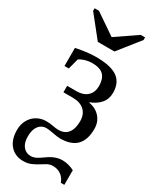

<svg xmlns="http://www.w3.org/2000/svg" viewBox="-229 -761 853 1042"><g transform="rotate(30 197.5 -240.0)"><path d="M68.4 87.4Q68.4 127.9 86.7 150.1Q105 172.4 135.3 172.4Q149.9 172.4 164.6 165.8Q179.2 159.2 207.5 138.7Q253.4 105.5 296.9 105.5Q333.5 105.5 371.6 124.5V216.3H349.6Q339.8 188.5 318.4 173.3Q296.9 158.2 268.1 158.2Q248.5 158.2 232.4 167.2Q216.3 176.3 199 187.3Q181.6 198.2 160.9 207.3Q140.1 216.3 112.3 216.3Q62 216.3 31 181.9Q0 147.5 0 86.4Q0 50.8 15.4 23.2Q30.8 -4.4 57.1 -19.3Q83.5 -34.2 113.3 -34.2Q138.2 -34.2 158 -30Q177.7 -25.9 194.8 -25.9Q232.9 -25.9 253.2 -51.5Q273.4 -77.1 273.4 -126Q273.4 -168.5 247.3 -192.4Q221.2 -216.3 174.8 -216.3H116.2V-256.8H175.3Q217.3 -256.8 241.9 -279.3Q266.6 -301.8 266.6 -341.8Q266.6 -386.2 244.9 -409.2Q223.1 -432.1 171.4 -432.1Q151.4 -432.1 129.9 -425.8Q108.4 -419.4 94.2 -409.2L76.7 -342.8H49.8V-456.1Q120.6 -471.2 174.8 -471.2Q267.1 -471.2 309.1 -441.4Q351.1 -411.6 351.1 -348.1Q351.1 -308.6 327.6 -281.5Q304.2 -254.4 266.1 -240.2V-237.3Q309.6 -230 335.4 -200.4Q361.3 -170.9 361.3 -127.9Q361.3 9.8 226.6 9.8Q206.5 9.8 178.7 3.9Q147.9 -2 133.8 -2Q105 -2 86.7 21.2Q68.4 44.4 68.4 87.4ZM62 -695.8 192.9 -606.4 323.7 -695.8H351.1V-679.7L245.1 -546.4H141.1L34.7 -679.7V-695.8Z"/></g></svg>

Font: Times New Roman
Style: Regular
Weight: 400
Designer: Steve Matteson
Foundry: Ascender Corporation
Version: Version 2.00.3